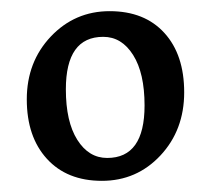

<svg xmlns="http://www.w3.org/2000/svg" viewBox="-20 -667 378 344"><path d="M267.5 -388.5C295.8 -418.8 310 -456.5 310 -501.5C310 -546.5 298.2 -582 274.5 -608C250.8 -634 218.2 -647 176.5 -647C134.8 -647 99.7 -631.8 71 -601.5C42.3 -571.2 28 -533.7 28 -489C28 -444.3 40 -408.8 64 -382.5C88 -356.2 120.8 -343 162.5 -343C204.2 -343 239.2 -358.2 267.5 -388.5ZM118.5 -416.5C104.8 -438.2 98 -468.3 98 -507C98 -569.7 120.3 -601 165 -601C187 -601 204.8 -590.2 218.5 -568.5C232.2 -546.8 239 -516.7 239 -478C239 -415.3 216.7 -384 172 -384C150 -384 132.2 -394.8 118.5 -416.5Z"/></svg>

Font: Alegreya SC
Style: Regular
Weight: 400
Designer: Juan Pablo del Peral
Foundry: Juan Pablo del Peral
Version: Version 1.003